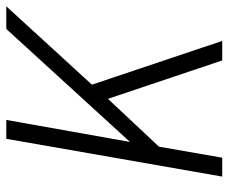

<svg xmlns="http://www.w3.org/2000/svg" viewBox="-78 -648 726 610"><g transform="rotate(-90 285.0 -343.0)"><path d="M29 0 149 -686H209L139 -293L498 -686H570L321 -414L460 0H398L276 -363L124 -201L89 0Z"/></g></svg>

Font: Archivo Condensed ExtraLight
Style: Italic
Weight: 250
Width: 3
Italic angle: -10°
Designer: Hector Gatti
Foundry: Omnibus-Type
Version: Version 2.001